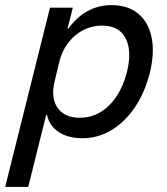

<svg xmlns="http://www.w3.org/2000/svg" viewBox="-57 -530 653 750"><path d="M-36.7 200 138.3 -500H227.5L206.7 -418.3H210Q277.5 -510 378.3 -510Q442.5 -510 482.9 -476.7Q523.3 -443.3 535.4 -382.9Q547.5 -322.5 527.5 -242.5Q507.5 -165.8 468.8 -109.2Q430 -52.5 377.5 -21.2Q325 10 265 10Q209.2 10 172.5 -14.2Q135.8 -38.3 126.7 -80.8H123.3L53.3 200ZM252.5 -70Q318.3 -69.2 367.9 -117.1Q417.5 -165 439.2 -250Q459.2 -332.5 433.3 -381.2Q407.5 -430 342.5 -430Q282.5 -430 236.2 -390.8Q190 -351.7 174.2 -286.7L156.7 -213.3Q140.8 -149.2 167.1 -110Q193.3 -70.8 252.5 -70Z"/></svg>

Font: Funnel Sans
Style: Italic
Weight: 400
Italic angle: -14.036°
Version: Version 1.000; Beta; Release 5; Build 24; ttfautohint (v1.8.